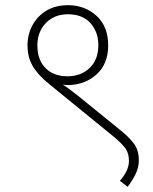

<svg xmlns="http://www.w3.org/2000/svg" viewBox="-20 -652 591 740"><path d="M86 -477Q86 -519 105 -554.5Q124 -590 159 -611Q194 -632 242 -632Q307 -632 352 -591Q397 -550 397 -477Q397 -406 352.5 -365.5Q308 -325 241 -324Q232 -324 222 -326Q236 -317 250 -306.5Q264 -296 278 -285L448 -147Q480 -121 497.5 -96.5Q515 -72 515 -34Q515 -7 503 18Q491 43 472 68L442 45Q458 27 467.5 7.5Q477 -12 477 -32Q477 -59 465 -77.5Q453 -96 421 -123L172 -326Q126 -363 106 -397.5Q86 -432 86 -477ZM124 -477Q124 -422 155 -390Q186 -358 240 -358Q292 -358 325.5 -390Q359 -422 359 -478Q359 -529 328.5 -563Q298 -597 242 -597Q189 -597 156.5 -563Q124 -529 124 -477Z"/></svg>

Font: Noto Sans ExtraLight
Style: Regular
Weight: 200
Designer: Monotype Design Team
Foundry: Monotype Imaging Inc.
Version: Version 2.007